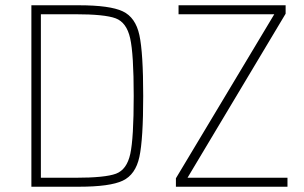

<svg xmlns="http://www.w3.org/2000/svg" viewBox="-20 -708 1153 728"><path d="M99 -688H279Q397 -688 445.5 -665Q494 -642 508.5 -575Q523 -508 523 -344Q523 -180 508.5 -113Q494 -46 445.5 -23Q397 0 279 0H99ZM487 -344Q487 -503 473.5 -563Q460 -623 418.5 -638.5Q377 -654 265 -654H135V-34H265Q379 -34 420 -49.5Q461 -65 474 -124.5Q487 -184 487 -344ZM647 0V-32L1020 -654H657V-688H1063V-656L691 -34H1070V0Z"/></svg>

Font: Saira Semi Condensed Thin
Style: Regular
Weight: 100
Width: 4
Designer: Hector Gatti with collaboration of the Omnibus-Type team
Foundry: Omnibus-Type
Version: Version 1.001; ttfautohint (v1.8)